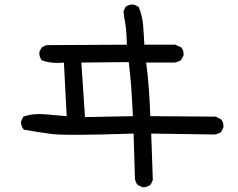

<svg xmlns="http://www.w3.org/2000/svg" viewBox="-20 -770 1040 838"><path d="M601 47 581 37Q571 25 569 10L563 -187Q265 -177 203 -185.5Q141 -194 84 -204Q70 -220 72 -241L82 -261Q125 -276 178 -271L271 -263L259 -497Q205 -491 162 -507Q150 -522 152 -544L162 -563L182 -573L534 -575Q532 -639 527 -666Q522 -693 519 -721L528 -740Q544 -752 565 -750L585 -740Q601 -703 604.5 -661Q608 -619 610 -575H745L771 -563Q783 -550 781 -528L771 -509Q758 -499 741 -497H618Q626 -437 630 -379Q634 -321 636 -263L922 -261L945 -249Q957 -235 955 -214L945 -194Q932 -185 916 -183L640 -187L647 16L638 35Q622 49 601 47ZM560 -263Q556 -347 552 -398.5Q548 -450 542 -499L335 -497L351 -259Z"/></svg>

Font: Kosefont JP
Style: Regular
Weight: 400
Designer: Nozomi Seto 瀬戸のぞみ
Version: Version 3.00;June 19, 2020